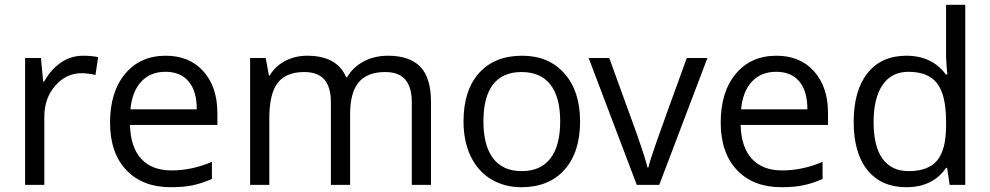

<svg xmlns="http://www.w3.org/2000/svg" viewBox="-20 -780 4178 810"><path d="M330.1 -544.9Q365.7 -544.9 394 -539.1L382.8 -463.9Q349.6 -471.2 324.2 -471.2Q259.3 -471.2 213.1 -418.5Q167 -365.7 167 -287.1V0H85.9V-535.2H152.8L162.1 -436H166Q195.8 -488.3 237.8 -516.6Q279.8 -544.9 330.1 -544.9Z M700.2 9.8Q581.5 9.8 512.9 -62.5Q444.3 -134.8 444.3 -263.2Q444.3 -392.6 508.1 -468.8Q571.8 -544.9 679.2 -544.9Q779.8 -544.9 838.4 -478.8Q897 -412.6 897 -304.2V-252.9H528.3Q530.8 -158.7 575.9 -109.9Q621.1 -61 703.1 -61Q789.6 -61 874 -97.2V-24.9Q831.1 -6.3 792.7 1.7Q754.4 9.8 700.2 9.8ZM678.2 -477.1Q613.8 -477.1 575.4 -435.1Q537.1 -393.1 530.3 -318.8H810.1Q810.1 -395.5 775.9 -436.3Q741.7 -477.1 678.2 -477.1Z M1717.3 0V-348.1Q1717.3 -412.1 1689.9 -444.1Q1662.6 -476.1 1605 -476.1Q1529.3 -476.1 1493.2 -432.6Q1457 -389.2 1457 -298.8V0H1376V-348.1Q1376 -412.1 1348.6 -444.1Q1321.3 -476.1 1263.2 -476.1Q1187 -476.1 1151.6 -430.4Q1116.2 -384.8 1116.2 -280.8V0H1035.2V-535.2H1101.1L1114.3 -461.9H1118.2Q1141.1 -501 1182.9 -522.9Q1224.6 -544.9 1276.4 -544.9Q1401.9 -544.9 1440.4 -454.1H1444.3Q1468.3 -496.1 1513.7 -520.5Q1559.1 -544.9 1617.2 -544.9Q1708 -544.9 1753.2 -498.3Q1798.3 -451.7 1798.3 -349.1V0Z M2427.2 -268.1Q2427.2 -137.2 2361.3 -63.7Q2295.4 9.8 2179.2 9.8Q2107.4 9.8 2051.8 -23.9Q1996.1 -57.6 1965.8 -120.6Q1935.5 -183.6 1935.5 -268.1Q1935.5 -398.9 2001 -471.9Q2066.4 -544.9 2182.6 -544.9Q2294.9 -544.9 2361.1 -470.2Q2427.2 -395.5 2427.2 -268.1ZM2019.5 -268.1Q2019.5 -165.5 2060.5 -111.8Q2101.6 -58.1 2181.2 -58.1Q2260.7 -58.1 2302 -111.6Q2343.3 -165 2343.3 -268.1Q2343.3 -370.1 2302 -423.1Q2260.7 -476.1 2180.2 -476.1Q2100.6 -476.1 2060.1 -423.8Q2019.5 -371.6 2019.5 -268.1Z M2666.5 0 2463.4 -535.2H2550.3L2665.5 -217.8Q2704.6 -106.4 2711.4 -73.2H2715.3Q2720.7 -99.1 2749.3 -180.4Q2777.8 -261.7 2877.4 -535.2H2964.4L2761.2 0Z M3276.4 9.8Q3157.7 9.8 3089.1 -62.5Q3020.5 -134.8 3020.5 -263.2Q3020.5 -392.6 3084.2 -468.8Q3147.9 -544.9 3255.4 -544.9Q3356 -544.9 3414.6 -478.8Q3473.1 -412.6 3473.1 -304.2V-252.9H3104.5Q3106.9 -158.7 3152.1 -109.9Q3197.3 -61 3279.3 -61Q3365.7 -61 3450.2 -97.2V-24.9Q3407.2 -6.3 3368.9 1.7Q3330.6 9.8 3276.4 9.8ZM3254.4 -477.1Q3189.9 -477.1 3151.6 -435.1Q3113.3 -393.1 3106.4 -318.8H3386.2Q3386.2 -395.5 3352.1 -436.3Q3317.9 -477.1 3254.4 -477.1Z M3975.6 -71.8H3971.2Q3915 9.8 3803.2 9.8Q3698.2 9.8 3639.9 -62Q3581.5 -133.8 3581.5 -266.1Q3581.5 -398.4 3640.1 -471.7Q3698.7 -544.9 3803.2 -544.9Q3912.1 -544.9 3970.2 -465.8H3976.6L3973.1 -504.4L3971.2 -542V-759.8H4052.2V0H3986.3ZM3813.5 -58.1Q3896.5 -58.1 3933.8 -103.3Q3971.2 -148.4 3971.2 -249V-266.1Q3971.2 -379.9 3933.3 -428.5Q3895.5 -477.1 3812.5 -477.1Q3741.2 -477.1 3703.4 -421.6Q3665.5 -366.2 3665.5 -265.1Q3665.5 -162.6 3703.1 -110.4Q3740.7 -58.1 3813.5 -58.1Z"/></svg>

Font: f0_46894 
Style: Regular
Weight: 400
Foundry: Ascender Corporation
Version: Version 1.10